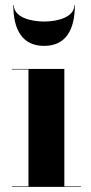

<svg xmlns="http://www.w3.org/2000/svg" viewBox="-20 -729 354 749"><path d="M34 -709H32C32 -613 67 -550 152 -550C237 -550 272 -613 272 -709H270C270 -662.5 206 -645 152 -645C98 -645 34 -662.5 34 -709ZM26 -2V0H296V-2H231V-460H26V-458H91V-2Z"/></svg>

Font: Bodoni* 96pt
Style: Bold
Weight: 700
Version: Version 2.3